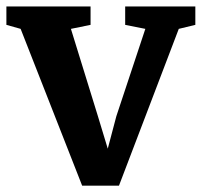

<svg xmlns="http://www.w3.org/2000/svg" viewBox="-24 -576 634 604"><path d="M234.4 8 40.9 -485.2 -3.9 -497.8V-555.7H260.9V-497.8L199.1 -485.2L283.3 -212.8L315 -108.3L342 -210.4L433.2 -485.2L369.8 -497.8V-555.7H590.5V-497.8L538.4 -485.2L350.3 8Z"/></svg>

Font: Merriweather Light
Style: Regular
Weight: 300
Designer: Eben Sorkin
Foundry: Eben Sorkin
Version: Version 2.100